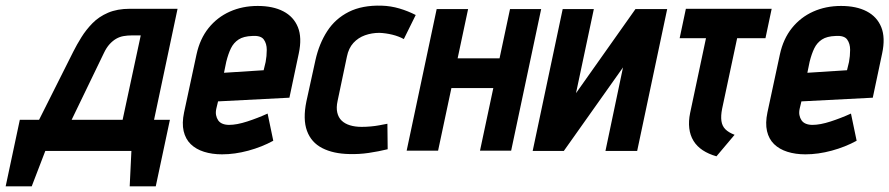

<svg xmlns="http://www.w3.org/2000/svg" viewBox="-38 -532 3140 678"><path d="M506 -109 589 -501H421Q376 -501 343.5 -487Q311 -473 288.5 -450Q266 -427 249.5 -400.5Q233 -374 221 -350L100 -109H32L-18 126H74L122 1H426L420 126H512L562 -109ZM215 -109 329 -345Q338 -364 349 -376Q360 -388 372 -395Q384 -402 398 -404.5Q412 -407 428 -407H459L395 -109Z M726 -149 732 -174 984 -187 1017 -343Q1029 -399 1014 -436Q999 -473 962.5 -492Q926 -511 872 -511Q818 -511 773.5 -491Q729 -471 698.5 -433Q668 -395 656 -340L612 -135Q604 -97 610.5 -69Q617 -41 635.5 -23Q654 -5 682.5 4Q711 13 746 13Q791 13 839 0Q887 -13 927 -35L907 -131Q872 -115 835 -103Q798 -91 771 -91Q758 -91 748 -95Q738 -99 732.5 -107Q727 -115 725 -125.5Q723 -136 726 -149ZM900 -313 893 -284 753 -275 761 -314Q768 -342 777.5 -361.5Q787 -381 804.5 -392.5Q822 -404 853 -405Q883 -407 893.5 -392.5Q904 -378 904 -356Q904 -334 900 -313Z M1388 -394 1430 -479Q1403 -493 1372.5 -502Q1342 -511 1310 -512Q1241 -514 1193.5 -490Q1146 -466 1117.5 -422Q1089 -378 1076 -320L1044 -174Q1031 -111 1046 -70Q1061 -29 1100 -9Q1139 11 1196 12Q1230 13 1264 8Q1298 3 1331 -5L1330 -95Q1330 -95 1322 -93.5Q1314 -92 1301 -89.5Q1288 -87 1271.5 -85.5Q1255 -84 1239 -84Q1216 -84 1198 -89.5Q1180 -95 1168.5 -106Q1157 -117 1153 -134.5Q1149 -152 1154 -175L1187 -332Q1193 -362 1210 -380.5Q1227 -399 1251 -407.5Q1275 -416 1302 -416Q1325 -415 1347.5 -409.5Q1370 -404 1388 -394Z M1726 -326H1578L1615 -500H1504L1398 0H1509L1556 -221H1704L1657 0H1767L1873 -500H1763Z M2059 -500H1949L1843 1H1953L2162 -294L2100 1H2212L2318 -500H2206L1996 -203Z M2512 -148 2565 -397H2665L2687 -501H2384L2362 -397H2455L2399 -133Q2393 -104 2396 -79Q2399 -54 2411 -34.5Q2423 -15 2443.5 -1.5Q2464 12 2492 20L2556 -56Q2535 -64 2523.5 -75.5Q2512 -87 2509.5 -105Q2507 -123 2512 -148Z M2786 -149 2792 -174 3044 -187 3077 -343Q3089 -399 3074 -436Q3059 -473 3022.5 -492Q2986 -511 2932 -511Q2878 -511 2833.5 -491Q2789 -471 2758.5 -433Q2728 -395 2716 -340L2672 -135Q2664 -97 2670.5 -69Q2677 -41 2695.5 -23Q2714 -5 2742.5 4Q2771 13 2806 13Q2851 13 2899 0Q2947 -13 2987 -35L2967 -131Q2932 -115 2895 -103Q2858 -91 2831 -91Q2818 -91 2808 -95Q2798 -99 2792.5 -107Q2787 -115 2785 -125.5Q2783 -136 2786 -149ZM2960 -313 2953 -284 2813 -275 2821 -314Q2828 -342 2837.5 -361.5Q2847 -381 2864.5 -392.5Q2882 -404 2913 -405Q2943 -407 2953.5 -392.5Q2964 -378 2964 -356Q2964 -334 2960 -313Z"/></svg>

Font: Advent Pro
Style: Italic
Weight: 400
Italic angle: -12°
Designer: VivaRado, Andreas Kalpakidis
Foundry: VivaRado, Andreas Kalpakidis
Version: Version 3.000